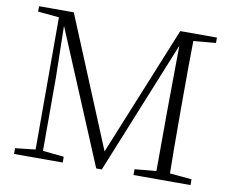

<svg xmlns="http://www.w3.org/2000/svg" viewBox="-79 -824 1122 926"><g transform="rotate(10 482.5 -361.5)"><path d="M911.1 -696.3 801.8 -686.5Q799.8 -589.8 799.8 -389.6V-333Q799.8 -134.8 801.8 -38.1L909.2 -28.3V0H629.9V-28.3L735.4 -38.1Q736.3 -134.8 736.3 -325.2L739.3 -652.3L474.6 0H447.3L174.8 -650.4L179.7 -399.4V-39.1L283.2 -28.3V0H44.9V-28.3L143.6 -39.1V-686.5L40 -696.3V-722.7H210L472.7 -87.9L731.4 -722.7H911.1Z"/></g></svg>

Font: GenYoMin TW TTF ExtraLight
Style: Regular
Weight: 250
Version: Version 1.300